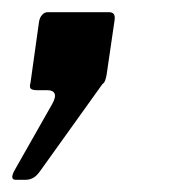

<svg xmlns="http://www.w3.org/2000/svg" viewBox="-34 -148 279 315"><path d="M-8 147Q-18 147 -11 133L52 22Q58 11 55.5 5.5Q53 0 44 0H28Q19 0 16.5 -2.5Q14 -5 16 -12L30 -112Q31 -119 35 -123.5Q39 -128 44 -128H145Q156 -128 154 -115L141 -26Q140 -20 138.5 -16Q137 -12 134 -10L33 131Q27 140 21 143.5Q15 147 8 147H-8Z"/></svg>

Font: Libre Franklin Medium
Style: Italic
Weight: 500
Italic angle: -8°
Designer: Pablo Impallari, Rodrigo Fuenzalida, Nhung Nguyen
Foundry: Impallari Type
Version: Version 3.000